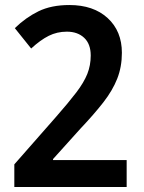

<svg xmlns="http://www.w3.org/2000/svg" viewBox="-20 -744 572 764"><path d="M484 0H37V-90L203 -279Q253 -336 283.5 -376Q314 -416 327.5 -450Q341 -484 341 -523Q341 -569 315 -593.5Q289 -618 246 -618Q207 -618 174 -601.5Q141 -585 104 -551L39 -632Q82 -674 133 -699Q184 -724 256 -724Q352 -724 408.5 -672Q465 -620 465 -534Q465 -478 446.5 -431Q428 -384 391 -336.5Q354 -289 300 -232L191 -111V-107H484Z"/></svg>

Font: Noto Sans Khmer SemiCondensed SemiBold
Style: Regular
Weight: 600
Width: 4
Designer: Danh Hong and the Monotype Design Team
Foundry: Monotype Imaging Inc.
Version: Version 2.004; ttfautohint (v1.8.4.7-5d5b)